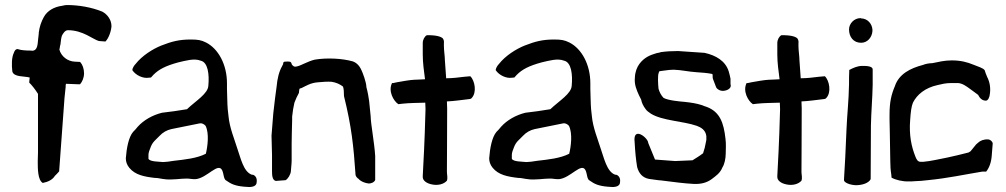

<svg xmlns="http://www.w3.org/2000/svg" viewBox="-20 -724 3998 763"><path d="M29 -440C35 -417 76 -422 98 -416C98 -412 97 -405 96 -396C107 -385 119 -370 131 -351V-119L130 -82C130 -54 130 -8 150 3C171 -1 189 -10 198 -25L206 -33C208 -35 211 -39 215 -43L234 -303C235 -322 237 -344 240 -370C241 -375 241 -380 241 -385L242 -390V-391L294 -389H298C307 -399 314 -415 314 -433C314 -450 308 -467 300 -476C298 -477 298 -478 297 -478C291 -478 279 -479 277 -479C249 -480 223 -500 216 -527C216 -529 218 -534 218 -537C218 -543 221 -546 221 -554C222 -563 223 -573 226 -582C230 -590 238 -604 250 -604C310 -604 350 -567 373 -561L399 -559C413 -573 422 -602 423 -620C423 -645 407 -667 386 -678C344 -695 293 -704 246 -704C241 -704 235 -703 227 -701C196 -697 168 -682 154 -656C144 -638 137 -618 134 -594V-590C133 -578 131 -567 130 -553C128 -534 122 -519 102 -523C84 -523 64 -524 50 -529C41 -529 37 -520 35 -514C26 -496 26 -465 29 -440Z M480 -95C480 -82 484 -69 494 -57C517 -29 552 -22 595 -17C616 -17 629 -9 664 -11C687 -11 715 -17 739 -13C745 -12 751 -12 757 -12C803 -16 847 -81 863 -47C870 -32 868 -11 880 -6C898 7 915 15 951 18C955 18 961 19 967 19C984 20 1000 15 1000 0C1002 -14 997 -24 987 -29L980 -30C947 -42 936 -98 923 -134C912 -170 892 -217 888 -263L885 -290C883 -312 883 -350 882 -371V-393C882 -467 848 -530 799 -555C779 -565 766 -567 737 -567C692 -567 662 -559 621 -543C586 -529 544 -502 519 -470C514 -465 506 -454 506 -445C520 -424 549 -412 569 -415L580 -416C584 -420 587 -424 590 -427C611 -448 637 -462 688 -476C718 -483 752 -493 777 -483C807 -477 812 -427 808 -384C807 -352 759 -324 723 -290C689 -284 657 -280 624 -276C587 -267 551 -247 527 -220C521 -212 515 -206 509 -200C491 -179 483 -135 480 -95ZM570 -93V-109C570 -117 574 -128 579 -140C587 -161 599 -168 614 -184C627 -198 643 -207 661 -211C700 -219 739 -227 775 -234C782 -235 791 -231 797 -224C812 -194 805 -141 798 -113C763 -95 715 -90 671 -85C653 -82 638 -80 628 -80C610 -82 576 -81 570 -93Z M1059 -185C1060 -159 1060 -134 1061 -108V-43C1061 -28 1062 -8 1076 -5L1115 -8C1124 -13 1135 -30 1136 -44C1136 -51 1139 -72 1139 -85V-153C1139 -178 1140 -203 1141 -248V-261C1143 -281 1146 -299 1150 -316C1155 -330 1161 -342 1168 -355C1168 -359 1169 -366 1170 -371C1171 -372 1173 -373 1178 -374C1195 -382 1214 -395 1244 -397C1263 -399 1282 -400 1298 -399C1316 -396 1330 -390 1343 -380C1346 -372 1347 -359 1347 -342C1377 -221 1385 -145 1393 -28C1395 -22 1399 -17 1404 -14C1414 -2 1433 4 1444 5C1455 6 1468 0 1471 -9V-104C1468 -156 1453 -234 1453 -262L1447 -322L1443 -347C1441 -357 1439 -368 1436 -378C1436 -397 1421 -436 1416 -446C1408 -464 1396 -475 1382 -480C1340 -492 1279 -495 1231 -487C1202 -480 1178 -464 1160 -460C1150 -457 1144 -461 1139 -469C1138 -481 1128 -480 1113 -479C1108 -479 1105 -477 1105 -469C1104 -466 1102 -464 1101 -461C1089 -440 1082 -412 1079 -378L1073 -333L1066 -273C1064 -244 1061 -214 1059 -185Z M1538 -394C1522 -363 1543 -323 1563 -310L1580 -312C1607 -315 1641 -315 1670 -316L1671 -290C1667 -142 1663 -87 1660 -25V-22C1659 -7 1675 5 1697 9C1720 14 1744 8 1756 -6C1760 -18 1756 -30 1756 -41C1756 -110 1757 -170 1757 -293L1756 -321C1784 -322 1816 -327 1843 -330C1846 -330 1852 -331 1854 -334C1876 -356 1867 -404 1849 -421C1849 -421 1828 -419 1826 -419C1801 -416 1779 -413 1753 -413C1752 -439 1749 -460 1748 -484C1748 -500 1744 -523 1744 -542V-547C1744 -555 1746 -563 1740 -571C1734 -578 1714 -585 1676 -584C1667 -579 1660 -566 1660 -553V-508C1660 -472 1665 -442 1669 -409C1657 -408 1643 -408 1625 -407C1607 -406 1579 -401 1557 -397L1543 -394Z M1924 -95C1924 -82 1928 -69 1938 -57C1961 -29 1996 -22 2039 -17C2060 -17 2073 -9 2108 -11C2131 -11 2159 -17 2183 -13C2189 -12 2195 -12 2201 -12C2247 -16 2291 -81 2307 -47C2314 -32 2312 -11 2324 -6C2342 7 2359 15 2395 18C2399 18 2405 19 2411 19C2428 20 2444 15 2444 0C2446 -14 2441 -24 2431 -29L2424 -30C2391 -42 2380 -98 2367 -134C2356 -170 2336 -217 2332 -263L2329 -290C2327 -312 2327 -350 2326 -371V-393C2326 -467 2292 -530 2243 -555C2223 -565 2210 -567 2181 -567C2136 -567 2106 -559 2065 -543C2030 -529 1988 -502 1963 -470C1958 -465 1950 -454 1950 -445C1964 -424 1993 -412 2013 -415L2024 -416C2028 -420 2031 -424 2034 -427C2055 -448 2081 -462 2132 -476C2162 -483 2196 -493 2221 -483C2251 -477 2256 -427 2252 -384C2251 -352 2203 -324 2167 -290C2133 -284 2101 -280 2068 -276C2031 -267 1995 -247 1971 -220C1965 -212 1959 -206 1953 -200C1935 -179 1927 -135 1924 -95ZM2014 -93V-109C2014 -117 2018 -128 2023 -140C2031 -161 2043 -168 2058 -184C2071 -198 2087 -207 2105 -211C2144 -219 2183 -227 2219 -234C2226 -235 2235 -231 2241 -224C2256 -194 2249 -141 2242 -113C2207 -95 2159 -90 2115 -85C2097 -82 2082 -80 2072 -80C2054 -82 2020 -81 2014 -93Z M2502 -159C2504 -122 2507 -90 2512 -60C2519 -35 2533 -18 2559 -13C2569 -12 2598 -7 2607 -7C2655 -1 2698 5 2738 7C2766 8 2789 2 2808 -12C2825 -25 2842 -36 2851 -59C2859 -71 2864 -94 2864 -114C2864 -131 2866 -151 2863 -173C2856 -236 2841 -279 2789 -299C2783 -301 2776 -303 2770 -306C2748 -313 2729 -316 2702 -319C2678 -321 2635 -325 2617 -335C2608 -344 2601 -357 2597 -371C2595 -389 2593 -426 2598 -435C2598 -438 2600 -440 2601 -441C2612 -443 2626 -444 2639 -446C2645 -446 2651 -447 2657 -447C2689 -446 2715 -439 2748 -437C2765 -436 2792 -434 2811 -430C2811 -429 2811 -428 2812 -426V-420C2812 -418 2812 -415 2813 -411L2826 -377C2830 -369 2842 -362 2855 -363C2870 -364 2883 -372 2884 -382C2884 -384 2884 -387 2883 -390V-411C2881 -421 2879 -430 2876 -440C2863 -482 2825 -504 2780 -514L2677 -521H2669C2649 -521 2629 -520 2607 -517C2602 -515 2596 -514 2590 -513C2577 -509 2564 -505 2552 -498C2532 -486 2505 -462 2503 -416C2500 -388 2510 -366 2519 -346L2528 -328C2530 -316 2536 -303 2546 -290C2550 -284 2558 -278 2567 -272C2613 -244 2694 -243 2749 -224C2765 -218 2784 -208 2787 -183V-168C2787 -166 2786 -162 2785 -158C2781 -137 2781 -137 2774 -115C2760 -104 2746 -96 2732 -87L2663 -84L2583 -90L2556 -156C2556 -176 2494 -225 2502 -159Z M2947 -394C2931 -363 2952 -323 2972 -310L2989 -312C3016 -315 3050 -315 3079 -316L3080 -290C3076 -142 3072 -87 3069 -25V-22C3068 -7 3084 5 3106 9C3129 14 3153 8 3165 -6C3169 -18 3165 -30 3165 -41C3165 -110 3166 -170 3166 -293L3165 -321C3193 -322 3225 -327 3252 -330C3255 -330 3261 -331 3263 -334C3285 -356 3276 -404 3258 -421C3258 -421 3237 -419 3235 -419C3210 -416 3188 -413 3162 -413C3161 -439 3158 -460 3157 -484C3157 -500 3153 -523 3153 -542V-547C3153 -555 3155 -563 3149 -571C3143 -578 3123 -585 3085 -584C3076 -579 3069 -566 3069 -553V-508C3069 -472 3074 -442 3078 -409C3066 -408 3052 -408 3034 -407C3016 -406 2988 -401 2966 -397L2952 -394Z M3334 -8C3334 1 3356 11 3381 12C3406 12 3432 4 3440 -12C3440 -77 3441 -150 3441 -225C3442 -280 3447 -332 3448 -387V-448C3448 -456 3439 -463 3405 -462C3388 -462 3370 -454 3355 -446C3354 -427 3354 -408 3354 -389C3353 -325 3346 -264 3344 -211C3341 -127 3337 -62 3334 -11ZM3354 -607C3354 -578 3371 -554 3402 -554C3427 -554 3445 -575 3447 -600V-607C3445 -629 3429 -650 3402 -651C3401 -651 3401 -652 3400 -652C3374 -652 3354 -630 3354 -607Z M3515 -247 3516 -200 3518 -83C3518 -66 3519 -48 3522 -30L3523 -18C3539 -9 3567 -2 3593 -3H3601L3616 -4C3631 -4 3649 -6 3667 -8C3748 -16 3810 -30 3883 -42H3899C3911 -57 3919 -78 3921 -104L3925 -154C3924 -162 3915 -170 3906 -170C3890 -171 3875 -165 3867 -157L3859 -150L3837 -123C3834 -121 3832 -120 3829 -118C3797 -110 3774 -104 3745 -98C3718 -93 3677 -83 3649 -81H3638C3627 -81 3622 -91 3618 -101C3602 -141 3592 -187 3597 -248C3599 -279 3602 -302 3608 -316C3624 -348 3656 -375 3706 -386C3723 -390 3738 -394 3761 -394H3787C3805 -393 3822 -380 3833 -372C3842 -365 3857 -355 3867 -347C3873 -335 3882 -324 3898 -324C3906 -324 3913 -337 3914 -353C3917 -376 3913 -399 3903 -418C3899 -428 3895 -437 3893 -445C3888 -453 3866 -460 3848 -467C3824 -477 3798 -484 3762 -484C3733 -484 3710 -478 3685 -473C3673 -473 3657 -470 3648 -466C3598 -453 3552 -430 3536 -381C3522 -348 3515 -318 3515 -269Z"/></svg>

Font: Vapor
Style: Regular
Weight: 400
Foundry: Cannot Into Space Fonts
Version: Version 0.179